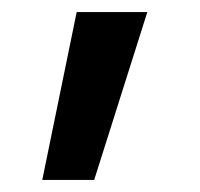

<svg xmlns="http://www.w3.org/2000/svg" viewBox="-20 -151 332 318"><path d="M107 -131H224L136 147H50Z"/></svg>

Font: Application Medium
Style: Regular
Weight: 500
Designer: Wei Huang
Foundry: Wei Huang
Version: Version 0.012